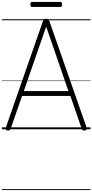

<svg xmlns="http://www.w3.org/2000/svg" viewBox="-20 -1341 959 1992"><path d="M59 13Q44 10 40 3Q36 -4 40 -16L426 -1123Q430 -1136 437.5 -1141Q445 -1146 459 -1146Q474 -1146 481 -1141Q488 -1136 492 -1123L879 -16Q884 -4 879 3Q874 10 859 13Q845 15 838.5 10.5Q832 6 826 -10L710 -346H209L92 -10Q87 5 80.5 10Q74 15 59 13ZM227 -396H690L459 -1065ZM314 -1269Q303 -1269 299 -1275.5Q295 -1282 295 -1294Q295 -1307 299 -1314Q303 -1321 314 -1321H605Q616 -1321 620 -1314Q624 -1307 624 -1294Q624 -1282 620 -1275.5Q616 -1269 605 -1269ZM0 621H919V631H0ZM0 -20H919V0H0ZM0 -505H919V-500H0ZM0 -1141H919V-1131H0Z"/></svg>

Font: Playwrite BR Guides
Style: Regular
Weight: 400
Designer: Veronika Burian, José Scaglione
Foundry: TypeTogether
Version: Version 1.003